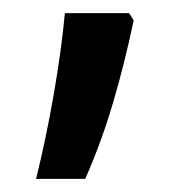

<svg xmlns="http://www.w3.org/2000/svg" viewBox="-20 -140 275 293"><path d="M184 -109Q170 -42 152 18.5Q134 79 110 133H35Q50 73 62 4Q74 -65 79 -120H177Z"/></svg>

Font: Noto Sans Thai ExtCond Med
Style: Regular
Weight: 500
Width: 2
Designer: Monotype Design Team
Foundry: Monotype Imaging Inc.
Version: Version 2.002; ttfautohint (v1.8.4.7-5d5b)